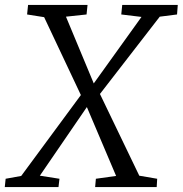

<svg xmlns="http://www.w3.org/2000/svg" viewBox="-50 -763 746 783"><path d="M-30.5 0 -27 -34 36.5 -45.5 281 -377 332.5 -423 527 -694 444.5 -704 448.5 -743H675L672 -704L601.5 -695L357 -379L305 -327.5L112.5 -46.5L192.5 -34L188.5 0ZM338 0 341 -34 423.5 -45.5 304 -327 280 -375 130 -693 60.5 -704 64.5 -743H307L303 -704L219 -695L332.5 -422.5L357.5 -380L518 -46.5L591 -34L589 0Z"/></svg>

Font: Merriweather 24pt Light
Style: Italic
Weight: 300
Italic angle: -7.8°
Version: Version 2.101